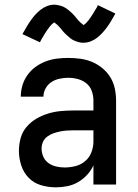

<svg xmlns="http://www.w3.org/2000/svg" viewBox="-20 -790 590 822"><path d="M219 12Q187 12 156 3Q125 -6 103 -28.5Q81 -51 71 -82Q61 -113 61 -144Q61 -172 68.5 -199Q76 -226 94 -247Q112 -268 136 -282Q160 -296 186.5 -304Q213 -312 240.5 -314.5Q268 -317 295 -317H380V-359Q380 -380 373 -400Q366 -420 350 -433Q334 -446 313.5 -451.5Q293 -457 272 -457Q254 -457 235 -453Q216 -449 200.5 -439Q185 -429 175.5 -412Q166 -395 166 -376H69Q69 -401 76 -424.5Q83 -448 97.5 -468.5Q112 -489 132 -503.5Q152 -518 175.5 -527Q199 -536 223.5 -539Q248 -542 272 -542Q298 -542 324 -538.5Q350 -535 374 -525Q398 -515 418.5 -498Q439 -481 452.5 -459Q466 -437 471.5 -411Q477 -385 477 -359V0H380V-82Q370 -60 353 -41.5Q336 -23 314.5 -10.5Q293 2 268.5 7Q244 12 219 12ZM257 -73Q280 -73 303.5 -79Q327 -85 345 -100.5Q363 -116 371.5 -138.5Q380 -161 380 -184V-232H295Q280 -232 265.5 -231Q251 -230 236.5 -227Q222 -224 208 -219Q194 -214 182 -205Q170 -196 164 -182.5Q158 -169 158 -154Q158 -136 165.5 -119Q173 -102 188 -91.5Q203 -81 221 -77Q239 -73 257 -73ZM337 -607Q332 -607 327 -607.5Q322 -608 317 -609.5Q312 -611 307.5 -612.5Q303 -614 298.5 -616Q294 -618 289.5 -620.5Q285 -623 281.5 -626Q278 -629 274 -632.5Q270 -636 266 -639.5Q262 -643 258.5 -646.5Q255 -650 252 -653.5Q249 -657 246 -660.5Q243 -664 239.5 -668.5Q236 -673 232 -677Q228 -681 225 -684Q222 -687 217.5 -690Q213 -693 213 -695H214L211 -693Q207 -691 204.5 -688.5Q202 -686 199.5 -683.5Q197 -681 195.5 -679Q194 -677 192.5 -675.5Q191 -674 189.5 -671.5Q188 -669 186.5 -667Q185 -665 183 -662.5Q181 -660 179.5 -657.5Q178 -655 176 -652Q174 -649 172 -646Q170 -643 168 -639.5Q166 -636 164 -632.5Q162 -629 159.5 -625Q157 -621 155 -617Q153 -613 151 -609L76 -644Q86 -662 95 -677Q104 -692 113 -704.5Q122 -717 131.5 -727.5Q141 -738 153.5 -748Q166 -758 181.5 -764Q197 -770 213 -770Q218 -770 223 -769Q228 -768 233 -767Q238 -766 242.5 -764.5Q247 -763 251.5 -761Q256 -759 260.5 -756Q265 -753 268.5 -750.5Q272 -748 276 -744.5Q280 -741 284 -737.5Q288 -734 291.5 -730.5Q295 -727 298 -723.5Q301 -720 304 -716.5Q307 -713 310.5 -708.5Q314 -704 318 -700Q322 -696 325 -693Q328 -690 332.5 -687Q337 -684 337 -682V-681H336Q336 -682 339.5 -684Q343 -686 345.5 -688.5Q348 -691 350.5 -693.5Q353 -696 354.5 -698Q356 -700 357.5 -701.5Q359 -703 360.5 -705Q362 -707 363.5 -709.5Q365 -712 367 -714.5Q369 -717 370.5 -719.5Q372 -722 374 -725Q376 -728 378 -731Q380 -734 382 -737.5Q384 -741 386 -744.5Q388 -748 390.5 -751.5Q393 -755 395 -759Q397 -763 399 -768L474 -732Q464 -714 455 -699Q446 -684 437 -672Q428 -660 418.5 -649.5Q409 -639 396.5 -629Q384 -619 368.5 -613Q353 -607 337 -607Z"/></svg>

Font: Lode Dark
Style: Bold
Weight: 700
Monospace: yes
Designer: Belleve Invis
Foundry: Belleve Invis
Version: Version 29.2.0; ttfautohint (v1.8.3)